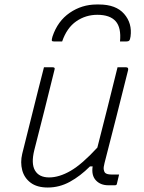

<svg xmlns="http://www.w3.org/2000/svg" viewBox="-20 -826 640 856"><path d="M176 -526H215Q227 -526 223 -515Q201 -426 178.5 -336Q156 -246 133 -157Q118 -97 136 -66Q154 -35 199 -35Q244 -35 295 -64.5Q346 -94 414 -168Q437 -257 459.5 -347Q482 -437 504 -526H542Q554 -526 551 -513Q526 -411 499 -306Q472 -201 446 -99Q441 -80 442.5 -70.5Q444 -61 448 -56Q456 -48 476 -48H511Q509 -39 506 -27Q503 -15 501 -6Q500 0 492 0H463Q428 0 407.5 -22Q387 -44 393 -84H381Q338 -41 291.5 -15.5Q245 10 193 10Q145 10 116.5 -11.5Q88 -33 79 -67.5Q70 -102 79 -140L151 -428Q157 -451 163 -475Q169 -499 176 -526ZM414 -760Q362 -760 320 -731Q278 -702 257 -641H222Q212 -641 211 -645Q210 -649 214 -663Q237 -732 291 -769Q345 -806 411 -806H421Q497 -806 533.5 -764Q570 -722 562 -663Q560 -649 556 -645Q552 -641 542 -641H515Q521 -703 495.5 -731.5Q470 -760 414 -760Z"/></svg>

Font: Recursive Sn Lnr St Lt
Style: Italic
Weight: 300
Italic angle: -15°
Version: Version 1.079;hotconv 1.0.112;makeotfexe 2.5.65598; ttfautoh